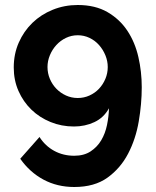

<svg xmlns="http://www.w3.org/2000/svg" viewBox="-20 -736 626 768"><path d="M35 -466Q35 -520 55 -565.5Q75 -611 109.5 -644.5Q144 -678 191 -697Q238 -716 291 -716Q361 -716 410 -687.5Q459 -659 489.5 -613Q520 -567 533.5 -508Q547 -449 547 -387Q547 -321 535 -250.5Q523 -180 492.5 -121.5Q462 -63 410 -25.5Q358 12 277 12Q209 12 154 -17.5Q99 -47 61 -101L138 -188Q161 -152 197 -132.5Q233 -113 277 -113Q316 -113 342.5 -130.5Q369 -148 385 -175Q401 -202 408 -236Q415 -270 416 -303Q395 -265 357.5 -247.5Q320 -230 276 -230Q226 -230 182 -248Q138 -266 105.5 -297.5Q73 -329 54 -372Q35 -415 35 -466ZM291 -595Q266 -595 244 -584.5Q222 -574 205.5 -556Q189 -538 179.5 -515Q170 -492 170 -468Q170 -443 179.5 -420.5Q189 -398 205.5 -381Q222 -364 244 -354Q266 -344 291 -344Q316 -344 338 -354Q360 -364 376 -381Q392 -398 401.5 -420.5Q411 -443 411 -468Q411 -492 401.5 -515Q392 -538 376 -556Q360 -574 338 -584.5Q316 -595 291 -595Z"/></svg>

Font: Rising Sun
Style: Bold
Weight: 700
Designer: Matt McInerney, Pablo Impallari, Rodrigo Fuenzalida (Raleway font), Stephen Hutchings (Greek), Cristiano Sobral (main ch
Foundry: The Rising Sun Project Authors
Version: Version 4.327; ttfautohint (v1.8.4.7-5d5b-dirty)